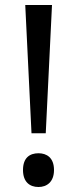

<svg xmlns="http://www.w3.org/2000/svg" viewBox="-20 -734 309 768"><path d="M163 -201 188 -714H81L106 -201ZM72 -54C72 -6 99 14 134 14C167 14 196 -6 196 -54C196 -103 167 -121 134 -121C99 -121 72 -103 72 -54Z"/></svg>

Font: Noto Sans Khmer Condensed
Style: Regular
Weight: 400
Width: 3
Designer: Danh Hong and the Monotype Design Team
Foundry: Monotype Imaging Inc.
Version: Version 2.004